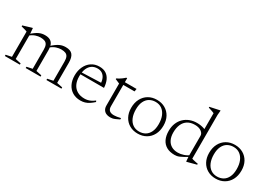

<svg xmlns="http://www.w3.org/2000/svg" viewBox="4 -1485 3159 2266"><g transform="rotate(30 1583.0 -352.5)"><path d="M158 -364V-33.5L234 -17.5V0H29.5V-17.5L107 -33.5V-378Q99 -381.5 79.5 -387.5Q60 -393.5 26 -402V-415L144 -450.5H151ZM440.5 -319.5V-33.5L516 -17.5V0H313.5V-17.5L389.5 -33.5V-294Q389.5 -334 379 -357.2Q368.5 -380.5 345.8 -390.5Q323 -400.5 286 -400.5Q256 -400.5 220.8 -389Q185.5 -377.5 153 -350L140.5 -362.5Q171 -390 195 -407.2Q219 -424.5 239.5 -433.8Q260 -443 279.2 -446.8Q298.5 -450.5 319 -450.5Q363 -450.5 389.8 -435.2Q416.5 -420 428.5 -390.8Q440.5 -361.5 440.5 -319.5ZM723 -309.5V-33.5L800.5 -17.5V0H596V-17.5L672 -33.5V-293.5Q672 -334 661.5 -357.2Q651 -380.5 628.2 -390.5Q605.5 -400.5 568 -400.5Q537.5 -400.5 502.2 -389Q467 -377.5 434.5 -350L421.5 -362Q452.5 -390 476.5 -407.2Q500.5 -424.5 521 -433.8Q541.5 -443 561 -446.8Q580.5 -450.5 601 -450.5Q667 -450.5 695 -415.8Q723 -381 723 -309.5Z M1061.5 -450.5Q1117 -450.5 1153.2 -426.5Q1189.5 -402.5 1208.5 -359.8Q1227.5 -317 1231 -259H902L901.5 -285L1195 -295.5L1173.5 -275.5Q1171 -321 1156.8 -353.2Q1142.5 -385.5 1116.2 -402.8Q1090 -420 1052 -420Q1008.5 -420 976.2 -398.5Q944 -377 926.5 -335Q909 -293 909 -231Q909 -168.5 931 -124.5Q953 -80.5 994 -57.2Q1035 -34 1092 -34Q1115.5 -34 1137.2 -39Q1159 -44 1180.5 -55Q1202 -66 1225.5 -84L1233.5 -68Q1204 -41 1177.2 -23.8Q1150.5 -6.5 1122.8 1.8Q1095 10 1062.5 10Q1000.5 10 954.2 -17.5Q908 -45 882.5 -95.5Q857 -146 857 -214.5Q857 -280.5 882 -334.2Q907 -388 953 -419.2Q999 -450.5 1061.5 -450.5Z M1410.5 -112Q1410.5 -74.5 1430.5 -56Q1450.5 -37.5 1493.5 -37.5Q1511.5 -37.5 1534 -41Q1556.5 -44.5 1583.5 -51V-32.5Q1550.5 -16 1530.2 -7.5Q1510 1 1495.2 3.5Q1480.5 6 1464 6Q1435 6 1411.2 -4.8Q1387.5 -15.5 1373.5 -37.8Q1359.5 -60 1359.5 -94V-392.5L1299 -418.5V-427.5Q1311 -433.5 1322 -439.5Q1333 -445.5 1343.2 -452Q1353.5 -458.5 1363 -465.5Q1372.5 -472.5 1381.2 -479.8Q1390 -487 1398.5 -495H1410.5V-424.5ZM1382.5 -403.5 1383 -440.5H1570L1564 -403.5Z M1844.5 -19.5Q1891 -19.5 1927 -40.2Q1963 -61 1983.8 -103.8Q2004.5 -146.5 2004.5 -211.5Q2004.5 -276.5 1984.5 -323.5Q1964.5 -370.5 1928.5 -395.8Q1892.5 -421 1843 -421Q1797 -421 1761 -400Q1725 -379 1704.2 -336.2Q1683.5 -293.5 1683.5 -228.5Q1683.5 -164 1703.2 -117Q1723 -70 1759.2 -44.8Q1795.5 -19.5 1844.5 -19.5ZM1842.5 10Q1779.5 10 1730.5 -18Q1681.5 -46 1653.8 -97Q1626 -148 1626 -216.5Q1626 -287.5 1654 -340Q1682 -392.5 1731.2 -421.5Q1780.5 -450.5 1845 -450.5Q1908.5 -450.5 1957.5 -422.5Q2006.5 -394.5 2034.2 -343.8Q2062 -293 2062 -224Q2062 -152.5 2034 -100Q2006 -47.5 1956.5 -18.8Q1907 10 1842.5 10Z M2500 -338.5Q2500 -371.5 2467 -395Q2434 -418.5 2380 -418.5Q2322 -418.5 2282.2 -393.8Q2242.5 -369 2222.2 -323Q2202 -277 2202 -214Q2202 -156.5 2221.8 -115.8Q2241.5 -75 2278 -53.8Q2314.5 -32.5 2364.5 -32.5Q2404 -32.5 2444.2 -46.2Q2484.5 -60 2528.5 -92V-67.5Q2486.5 -42.5 2458.5 -27Q2430.5 -11.5 2411.5 -3.5Q2392.5 4.5 2377.5 7.2Q2362.5 10 2346 10Q2280.5 10 2236 -15.2Q2191.5 -40.5 2168.5 -88.2Q2145.5 -136 2145.5 -202.5Q2145.5 -261 2164.5 -307.2Q2183.5 -353.5 2217 -385.2Q2250.5 -417 2294.8 -433.8Q2339 -450.5 2390 -450.5Q2416 -450.5 2438.8 -447Q2461.5 -443.5 2484.5 -436.2Q2507.5 -429 2535 -415.5L2500 -383.5V-647Q2494 -650.5 2480.2 -655.5Q2466.5 -660.5 2449.8 -666Q2433 -671.5 2418.5 -676V-687L2549 -715H2556.5L2551 -652.5V-56.5Q2555.5 -54.5 2566.2 -51.8Q2577 -49 2590.5 -46Q2604 -43 2616.5 -40.5Q2629 -38 2637 -37V-24L2513 9H2505.5L2500 -66Z M2907 -19.5Q2953.5 -19.5 2989.5 -40.2Q3025.5 -61 3046.2 -103.8Q3067 -146.5 3067 -211.5Q3067 -276.5 3047 -323.5Q3027 -370.5 2991 -395.8Q2955 -421 2905.5 -421Q2859.5 -421 2823.5 -400Q2787.5 -379 2766.8 -336.2Q2746 -293.5 2746 -228.5Q2746 -164 2765.8 -117Q2785.5 -70 2821.8 -44.8Q2858 -19.5 2907 -19.5ZM2905 10Q2842 10 2793 -18Q2744 -46 2716.2 -97Q2688.5 -148 2688.5 -216.5Q2688.5 -287.5 2716.5 -340Q2744.5 -392.5 2793.8 -421.5Q2843 -450.5 2907.5 -450.5Q2971 -450.5 3020 -422.5Q3069 -394.5 3096.8 -343.8Q3124.5 -293 3124.5 -224Q3124.5 -152.5 3096.5 -100Q3068.5 -47.5 3019 -18.8Q2969.5 10 2905 10Z"/></g></svg>

Font: Newsreader 16pt Light
Style: Regular
Weight: 300
Designer: Hugues Gentile
Foundry: Production Type
Version: Version 1.003